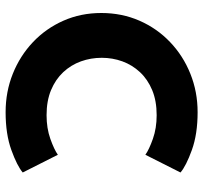

<svg xmlns="http://www.w3.org/2000/svg" viewBox="-40 -672 724 684"><g transform="rotate(90 322.0 -330.0)"><path d="M390.4 -133.9Q436.8 -133.9 474.8 -147.4Q512.9 -161 531.4 -174.1L594.5 -49Q571.2 -29 514.5 -8.5Q457.8 12 379.8 12Q306.8 12 242.9 -13.6Q178.9 -39.2 130.1 -85.4Q81.3 -131.6 53.8 -193.8Q26.3 -255.9 26.3 -329Q26.3 -402.1 53.7 -464.8Q81.1 -527.4 129.8 -573.8Q178.4 -620.3 242.6 -646.1Q306.8 -672 379.8 -672Q457.8 -672 514.5 -651.5Q571.2 -631 594.5 -611L531.4 -485.9Q512.9 -499.1 474.8 -512.6Q436.8 -526.1 390.4 -526.1Q339.3 -526.1 301.1 -510.2Q262.9 -494.3 237.1 -466.7Q211.4 -439.1 198.6 -404Q185.9 -368.9 185.9 -330.5Q185.9 -291.6 198.6 -256.3Q211.4 -220.9 237.1 -193.3Q262.9 -165.7 301.1 -149.8Q339.3 -133.9 390.4 -133.9Z"/></g></svg>

Font: League Spartan Extralight
Style: Regular
Weight: 200
Foundry: The League of Moveable Type
Version: Version 2.300; ttfautohint (v1.8.3)